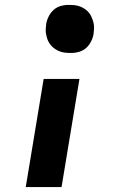

<svg xmlns="http://www.w3.org/2000/svg" viewBox="-20 -548 540 783"><path d="M85 215 158 -226H304L231 215ZM265 -332Q256 -332 247 -333Q238 -334 229.5 -336.5Q221 -339 213.5 -343Q206 -347 199.5 -352Q193 -357 187.5 -363.5Q182 -370 178 -377.5Q174 -385 171.5 -393.5Q169 -402 167.5 -410.5Q166 -419 166.5 -429.5Q167 -440 168 -446L169 -454Q171 -464 175 -473.5Q179 -483 185 -492Q191 -501 199 -508Q207 -515 216.5 -519.5Q226 -524 238 -526Q250 -528 256 -528H265Q274 -528 283 -527Q292 -526 300.5 -523.5Q309 -521 316.5 -517Q324 -513 330.5 -508Q337 -503 342.5 -496.5Q348 -490 351.5 -482.5Q355 -475 358 -466.5Q361 -458 362.5 -449.5Q364 -441 363.5 -430.5Q363 -420 362 -414L361 -406Q359 -396 355 -386.5Q351 -377 345 -368Q339 -359 331 -352Q323 -345 313 -340.5Q303 -336 291.5 -334Q280 -332 273 -332Z"/></svg>

Font: Iosevka Aile Heavy Oblique
Style: Regular
Weight: 900
Italic angle: -9°
Designer: Belleve Invis
Foundry: Belleve Invis
Version: Version 31.1.0; ttfautohint (v1.8.4)